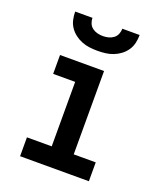

<svg xmlns="http://www.w3.org/2000/svg" viewBox="-137 -829 774 918"><g transform="rotate(20 250.0 -370.0)"><path d="M75 0V-96H201V-424H89V-520H313V-96H425V0ZM250 -600Q230 -600 209.5 -602.5Q189 -605 170 -612.5Q151 -620 134.5 -632.5Q118 -645 106.5 -662Q95 -679 90.5 -699.5Q86 -720 86 -740H174Q174 -726 179.5 -712.5Q185 -699 196.5 -690.5Q208 -682 222 -678.5Q236 -675 250 -675Q264 -675 278 -678.5Q292 -682 303.5 -690.5Q315 -699 320.5 -712.5Q326 -726 326 -740H414Q414 -720 409.5 -699.5Q405 -679 393.5 -662Q382 -645 365.5 -632.5Q349 -620 330 -612.5Q311 -605 290.5 -602.5Q270 -600 250 -600Z"/></g></svg>

Font: Iosevka SS04
Style: Bold
Weight: 700
Monospace: yes
Designer: Belleve Invis
Foundry: Belleve Invis
Version: Version 19.0.0; ttfautohint (v1.8.4)